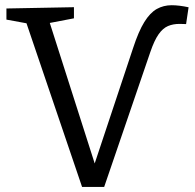

<svg xmlns="http://www.w3.org/2000/svg" viewBox="-20 -726 758 747"><path d="M299.3 1.3 78.7 -648.3 100 -632.3 5 -649.7V-693L267.7 -698V-654.7L158 -633.7L168 -654.7L354.3 -71.7H342.3L497.7 -538.7Q519 -604 541.5 -640.3Q564 -676.7 590.2 -691.2Q616.3 -705.7 648 -705.7Q662 -705.7 678.5 -703.7Q695 -701.7 713.7 -697.7L704 -632.3L680 -633Q654 -633.3 633.7 -624.7Q613.3 -616 596.8 -592.3Q580.3 -568.7 565 -524L385.3 1.3Z"/></svg>

Font: Bitter Thin
Style: Regular
Weight: 100
Designer: Sol Matas, and Bitter project Authors
Foundry: Sol Matas
Version: Version 2.002